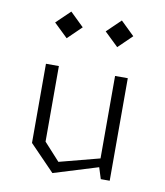

<svg xmlns="http://www.w3.org/2000/svg" viewBox="-86 -839 792 922"><g transform="rotate(10 310.0 -378.0)"><path d="M173.5 -131.5 251 -46.5 490 -109V-68L232 11.5L110.5 -114V-500H173.5ZM509.5 0H466L447.5 -58.5V-500H509.5ZM119.5 -703 187 -768 254 -703 187 -638ZM366 -703 433.5 -768 500.5 -703 433.5 -638Z"/></g></svg>

Font: Monaspace Krypton Var
Style: Regular
Weight: 400
Designer: Riley Cran and the Lettermatic Team
Version: Version 1.101 (Monaspace Krypton Var)